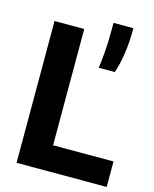

<svg xmlns="http://www.w3.org/2000/svg" viewBox="-120 -888 775 968"><g transform="rotate(15 267.5 -404.0)"><path d="M61 0V-740H216V-133H531.5V0ZM337 -570Q342.5 -607.5 345.5 -643.8Q348.5 -680 349.8 -720Q351 -760 351 -808H454.5Q454.5 -734 445.5 -674.5Q436.5 -615 421 -570Z"/></g></svg>

Font: Encode Sans SemiCondensed
Style: Bold
Weight: 700
Width: 4
Designer: Multiple Designers
Foundry: Impallari Type
Version: Version 3.002